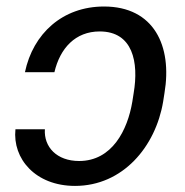

<svg xmlns="http://www.w3.org/2000/svg" viewBox="-20 -573 580 602"><path d="M120.7 -167.6H28.4C18.8 -75.3 91.3 9.9 215.2 9.9C365.4 9.9 468 -113.6 491.5 -254.3L495.7 -281.2C520.6 -429 462.7 -552.6 306.1 -552.6C175.8 -552.6 83.5 -467.3 58.2 -346.6H150.6C168.3 -421.9 216.3 -474.4 292.6 -474.4C396.7 -474.4 415.5 -377.8 399.1 -281.2L394.9 -254.3C380 -164.8 331.3 -68.2 228 -68.2C158 -68.2 117.2 -112.2 120.7 -167.6Z"/></svg>

Font: Magic Ui Pro
Style: Italic
Weight: 400
Italic angle: -9.39999°
Designer: Stefan Endress, Andreas Faust
Version: Version 1.000;FEAKit 1.0